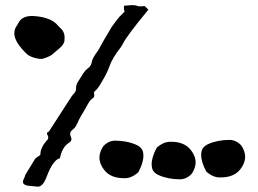

<svg xmlns="http://www.w3.org/2000/svg" viewBox="-20 -715 995 740"><path d="M126 4.4 104.5 2.4Q68.4 1 68.4 -13.7Q68.4 -16.6 69.3 -20Q77.1 -36.6 78.1 -42L115.7 -103.5Q119.6 -107.9 134.3 -116.7L135.7 -120.6Q135.7 -147 163.6 -177.2Q166 -180.7 166 -184.6Q166 -189.5 163.6 -193.6Q161.1 -197.8 161.1 -200.7Q161.1 -205.6 168.5 -208L244.1 -325.2Q258.3 -348.1 264.6 -354Q272.9 -362.3 272.9 -372.1Q272.9 -385.7 277.8 -395.5L301.8 -433.6Q308.6 -444.3 316.9 -450.2Q332 -460.9 333.7 -475.8Q335.4 -490.7 358.9 -521.5Q371.6 -546.4 411.1 -612.3Q433.1 -642.1 439.9 -649.9L460 -669.9Q457.5 -678.7 457.5 -686.5L458 -692.9L487.3 -695.3Q504.4 -695.3 513.2 -690.9Q515.1 -690.4 523.9 -690.4L537.6 -691.9L551.8 -677.7Q465.8 -573.7 452.6 -544.4Q447.3 -533.7 430.7 -513.2Q417.5 -494.1 407.7 -474.1Q401.4 -458 395 -442.1Q388.7 -426.3 371.6 -398.4Q356.9 -372.1 345.2 -363.3Q342.8 -361.8 342.3 -357.9Q342.3 -355 342.8 -351.8Q343.3 -348.6 343.3 -346.7Q343.3 -340.8 338.4 -336.9Q327.1 -329.6 319.8 -315.9L307.6 -293.9Q288.1 -263.2 277.8 -239.3Q270.5 -222.7 260.5 -215.6Q250.5 -208.5 250.5 -198.2Q250.5 -193.4 253.4 -187Q255.4 -182.6 255.4 -178.7Q255.4 -170.9 246.1 -165Q219.7 -148.9 210.9 -105Q184.6 -99.6 159.7 -33.7Q145.5 4.4 126 4.4ZM137.2 -487.8 131.3 -488.3Q97.7 -493.2 83 -507.3Q37.6 -550.8 35.2 -583.5Q35.2 -601.1 41.5 -610.6Q47.9 -620.1 53.2 -630.4Q67.4 -653.3 102.5 -653.3H107.9Q168 -649.9 196.3 -624Q208 -610.8 211.4 -607.9Q229 -593.8 229 -569.8Q229 -566.4 228.5 -563.5V-560.5Q228.5 -544.9 208.5 -528.3L178.7 -502.9Q173.8 -499.5 159.9 -493.7Q146 -487.8 137.2 -487.8ZM463.9 -28.3H456.5Q407.2 -28.3 382.3 -59.1Q363.3 -83 363.3 -107.4Q363.3 -126.5 375 -146.5Q379.4 -154.8 391.1 -162.6Q405.8 -172.9 423.3 -172.9Q469.7 -172.9 506.8 -156.2Q526.9 -146.5 530.8 -130.9Q532.7 -123 532.7 -115.2Q532.7 -86.9 512.7 -50.3L502.4 -42.5Q482.9 -28.8 463.9 -28.3ZM633.3 -168.5H640.6Q689.9 -168.5 714.8 -137.7Q733.9 -113.8 733.9 -89.4Q733.9 -70.3 722.2 -50.3Q717.8 -42 706.1 -34.2Q691.4 -23.9 673.8 -23.9Q627.4 -23.9 590.3 -40.5Q570.3 -50.3 566.4 -65.9Q564.5 -73.7 564.5 -81.5Q564.5 -109.9 584.5 -146.5L594.7 -154.3Q614.3 -168 633.3 -168.5ZM824.2 -31.2Q805.2 -31.7 785.6 -45.4L775.4 -53.2Q755.4 -89.8 755.4 -118.2Q755.4 -126 757.3 -133.8Q761.2 -149.4 781.2 -159.2Q818.4 -175.8 864.7 -175.8Q882.3 -175.8 897 -165.5Q908.7 -157.7 913.1 -149.4Q924.8 -129.4 924.8 -110.4Q924.8 -85.9 905.8 -62Q880.9 -31.2 831.5 -31.2Z"/></svg>

Font: Kurland
Style: Regular
Weight: 400
Designer: GGBot
Version: 0.22